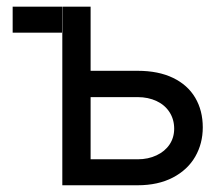

<svg xmlns="http://www.w3.org/2000/svg" viewBox="-20 -550 664 570"><path d="M164.1 -453.1H17.6V-530.3H164.1ZM582 -171.9Q582 -124 559.6 -85Q537.1 -45.9 493.2 -22.9Q449.2 0 388.7 0H165V-530.3H249V-77.1H388.7Q419.9 -77.1 444.8 -88.9Q469.7 -100.6 483.4 -121.1Q497.1 -141.6 497.1 -168Q497.1 -195.3 483.4 -216.8Q469.7 -238.3 444.8 -250Q419.9 -261.7 388.7 -261.7H235.4V-339.8H388.7Q450.2 -339.8 493.7 -318.8Q537.1 -297.9 559.6 -259.8Q582 -221.7 582 -171.9Z"/></svg>

Font: WEMIX Pretendard Variable
Style: Regular
Weight: 400
Designer: Base glyphs from Inter by Rasmus Andersson; Hangeul glyphs from Noto Sans CJK(Source Han Sans) by Jang Soo-young and Kan
Foundry: Kil Hyung-jin
Version: Version 1.000;Glyphs 3.2 (3208)